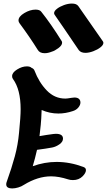

<svg xmlns="http://www.w3.org/2000/svg" viewBox="-20 -1079 601 1079"><path d="M463 -123Q463 -107 444 -88Q423 -67 390 -67Q374 -67 363 -71Q310 -88 267 -88Q192 -88 114 -40Q101 -31 82.5 -25.5Q64 -20 48 -20Q33 -20 24 -25.5Q15 -31 15 -43Q15 -50 17 -55Q46 -136 63.5 -201Q81 -266 87 -333Q96 -423 96 -465Q96 -576 53 -635Q48 -641 48 -651Q48 -671 76 -688.5Q104 -706 131 -706Q149 -706 157 -698Q170 -693 174 -682Q199 -616 243 -570.5Q287 -525 347 -525Q358 -525 380 -529Q394 -531 398 -531Q415 -531 423.5 -523.5Q432 -516 432 -503Q432 -489 420.5 -475Q409 -461 390 -455Q349 -441 308 -441Q259 -441 214 -461Q212 -405 209 -377L202 -314Q241 -321 280 -326L294 -327Q334 -327 334 -300Q334 -282 314 -268Q294 -254 273 -250Q242 -244 188 -237Q177 -188 164 -145Q230 -169 298 -169Q373 -169 448 -141Q463 -136 463 -123ZM90 -948Q84 -956 84 -964Q84 -986 116.5 -1005.5Q149 -1025 180 -1025Q203 -1025 212 -1013Q267 -944 326 -849Q329 -845 329 -839Q329 -824 308 -808.5Q287 -793 272 -789Q250 -780 231 -780Q203 -780 192 -799Q147 -871 90 -948ZM558 -847Q561 -843 561 -838Q561 -826 544.5 -813Q528 -800 504 -791Q480 -782 460 -782Q435 -782 423 -797L338 -922L287 -996Q284 -1001 284 -1005Q284 -1017 300 -1029.5Q316 -1042 339.5 -1050.5Q363 -1059 384 -1059Q410 -1059 420 -1045Z"/></svg>

Font: Sedgwick Ave Display
Style: Regular
Weight: 400
Designer: Kevin Burke, Pedro Vergani
Foundry: Google, Inc.
Version: Version 1.000